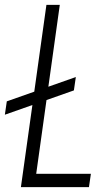

<svg xmlns="http://www.w3.org/2000/svg" viewBox="-31 -770 446 790"><path d="M-11 -298 -3 -353 281 -453 273 -398ZM215 -750 118 -55H343L335 0H55L160 -750Z"/></svg>

Font: Mohave Light
Style: Italic
Weight: 300
Italic angle: -8°
Designer: Gumpita Rahayu
Foundry: Tokotype
Version: Version 2.003